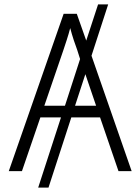

<svg xmlns="http://www.w3.org/2000/svg" viewBox="-20 -780 640 875"><path d="M20 0 270 -717H330L373 -595L427 -760H473L397 -526L580 0H520L436 -245H305L201 75H154L258 -245H164L80 0ZM269 -552 182 -298H276L345 -511L332 -552Q325 -570 316 -597.5Q307 -625 300 -652Q293 -625 284 -597.5Q275 -570 269 -552ZM322 -298H418L369 -442Z"/></svg>

Font: Noto Sans Mono Light
Style: Regular
Weight: 300
Designer: Monotype Design Team
Foundry: Monotype Imaging Inc.
Version: Version 2.014; ttfautohint (v1.8.4.7-5d5b)